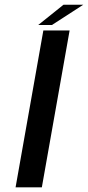

<svg xmlns="http://www.w3.org/2000/svg" viewBox="-20 -806 380 826"><path d="M47 0H160L279.5 -675H166.5ZM144.5 -698.5H203.5L338 -785.5H253Z"/></svg>

Font: Anybody Expanded
Style: Italic
Weight: 400
Width: 7
Italic angle: -10°
Version: Version 1.113;gftools[0.9.25]